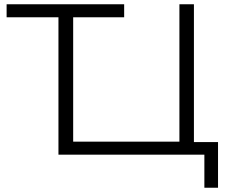

<svg xmlns="http://www.w3.org/2000/svg" viewBox="-20 -725 1070 900"><path d="M938 155V0H254V-644H11V-705H562V-644H323V-61H821V-705H889V-59H1002V155Z"/></svg>

Font: Nunito Sans 10pt SemiExpanded Light
Style: Regular
Weight: 300
Width: 6
Designer: Vernon Adams
Foundry: Vernon Adams
Version: Version 3.101;gftools[0.9.27]